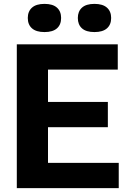

<svg xmlns="http://www.w3.org/2000/svg" viewBox="-20 -968 667 988"><path d="M66.5 0V-740H586V-610H227V-130H591V0ZM163 -313.5V-443.5H535V-313.5ZM466 -803Q423.5 -803 402 -822Q380.5 -841 380.5 -875.5Q380.5 -909.5 402 -928.8Q423.5 -948 466 -948Q508.5 -948 530.2 -928.8Q552 -909.5 552 -875.5Q552 -841 530.2 -822Q508.5 -803 466 -803ZM209 -803Q166.5 -803 144.8 -822Q123 -841 123 -875.5Q123 -909.5 144.8 -928.8Q166.5 -948 209 -948Q251.5 -948 273 -928.8Q294.5 -909.5 294.5 -875.5Q294.5 -841 273 -822Q251.5 -803 209 -803Z"/></svg>

Font: Encode Sans SC
Style: Bold
Weight: 700
Version: Version 3.002